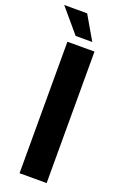

<svg xmlns="http://www.w3.org/2000/svg" viewBox="-191 -951 636 999"><g transform="rotate(20 127.0 -451.0)"><path d="M61 -728H211V0H61ZM91 -771 -20 -902H107L183 -771Z"/></g></svg>

Font: Murecho Thin SemiBold
Style: Regular
Weight: 600
Version: Version 1.010